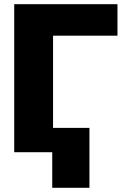

<svg xmlns="http://www.w3.org/2000/svg" viewBox="-20 -727 607 917"><path d="M541 -556.6H233.4V-116.2H407.2V169.9H229.5V0H47.9V-707H541Z"/></svg>

Font: Pretendard GOV Black
Style: Regular
Weight: 900
Designer: Base glyphs from Inter by Rasmus Andersson; Hangeul glyphs from Noto Sans CJK(Source Han Sans) by Jang Soo-young and Kan
Foundry: Kil Hyung-jin
Version: Version 1.309